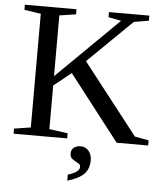

<svg xmlns="http://www.w3.org/2000/svg" viewBox="-58 -706 838 971"><g transform="rotate(5 361.0 -221.0)"><path d="M660.6 -654.8V-628.9L585 -616.2L361.3 -397.5L641.1 -39.1L711.9 -25.9V0H551.8L295.4 -331.1L207 -260.3V-39.1L300.8 -25.9V0H28.8V-25.9L112.8 -39.1V-616.2L28.8 -628.9V-654.8H291V-628.9L207 -616.2V-307.6L520.5 -616.2L455.6 -628.9V-654.8ZM429.2 99.6Q429.2 142.6 404.8 168.7Q380.4 194.8 319.8 212.9V182.1Q378.4 164.6 378.4 138.7Q378.4 127.4 370.1 122.1Q361.8 116.7 351.6 111.6Q341.3 106.4 333 98.4Q324.7 90.3 324.7 73.7Q324.7 55.2 338.1 44.4Q351.6 33.7 372.6 33.7Q397.5 33.7 413.3 52.5Q429.2 71.3 429.2 99.6Z"/></g></svg>

Font: Liberation Serif
Style: Regular
Weight: 400
Designer: Steve Matteson
Foundry: Ascender Corporation
Version: Version 2.1.5